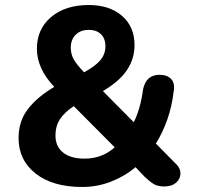

<svg xmlns="http://www.w3.org/2000/svg" viewBox="-20 -735 784 765"><path d="M308 10Q190 10 122 -43.5Q54 -97 54 -185Q54 -253 92 -301.5Q130 -350 195 -388L196 -389Q161 -426 144 -464Q127 -502 127 -541Q127 -619 183.5 -667Q240 -715 334 -715Q416 -715 466 -672Q516 -629 516 -555Q516 -501 486 -456Q456 -411 390 -372L513 -248Q540 -302 550 -379Q562 -437 616 -437Q646 -437 662 -420Q678 -403 672 -371Q665 -311 646.5 -258.5Q628 -206 601 -163L675 -88Q699 -67 699 -44.5Q699 -22 681.5 -7Q664 8 635 8Q608 8 592 -2Q576 -12 556 -31L520 -69Q476 -32 421.5 -11Q367 10 308 10ZM317 -103Q387 -103 437 -148L274 -312Q236 -287 218.5 -259.5Q201 -232 201 -195Q201 -152 231 -127.5Q261 -103 317 -103ZM334 -616Q301 -616 281.5 -596.5Q262 -577 262 -545Q262 -520 273.5 -499Q285 -478 315 -447Q361 -472 380.5 -496Q400 -520 400 -550Q400 -582 382 -599Q364 -616 334 -616Z"/></svg>

Font: Chiron GoRound TC
Style: Bold
Weight: 700
Designer: Ryoko NISHIZUKA 西塚涼子 (kana, bopomofo & ideographs); Paul D. Hunt (Latin, Greek & Cyrillic); Sandoll Communications 산돌커뮤니
Foundry: Adobe
Version: Version 1.000;hotconv 1.1.1;makeotfexe 2.6.0